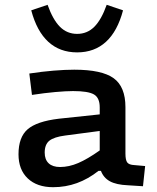

<svg xmlns="http://www.w3.org/2000/svg" viewBox="-20 -770 654 799"><path d="M502 -324V-131Q502 -104 509.5 -94Q517 -84 539 -83L584 -79L575 5L512 1Q464 -1 437.5 -15.5Q411 -30 400 -59H390Q347 -25 300 -8Q253 9 201 9Q134 9 95.5 -27.5Q57 -64 57 -128Q57 -199 95 -232Q133 -265 225 -276L395 -294V-323Q395 -363 371 -377Q347 -391 284 -391Q255 -391 210 -387Q165 -383 113 -375L102 -464Q154 -472 202.5 -476Q251 -480 289 -480Q404 -480 453 -444.5Q502 -409 502 -324ZM166 -135Q166 -106 182.5 -90.5Q199 -75 230 -75Q267 -75 305.5 -91.5Q344 -108 395 -144V-225L251 -206Q205 -200 185.5 -184.5Q166 -169 166 -135ZM301 -629Q343 -629 372.5 -658.5Q402 -688 424 -750L492 -727Q469 -640 421 -596Q373 -552 301 -552Q229 -552 181 -596Q133 -640 110 -727L178 -750Q200 -688 229.5 -658.5Q259 -629 301 -629Z"/></svg>

Font: Intel One Mono Medium
Style: Regular
Weight: 500
Monospace: yes
Designer: Fred Shallcrass
Foundry: Frere-Jones Type LLC
Version: Version 1.400;hotconv 1.1.0;makeotfexe 2.6.0;FJTRelease1.4